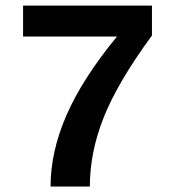

<svg xmlns="http://www.w3.org/2000/svg" viewBox="-20 -679 640 699"><path d="M533.2 -549.8Q408.7 -379.9 357.9 -252.4Q307.1 -125 307.1 0H164.1Q164.1 -127 222.4 -260.5Q280.8 -394 405.8 -545.9H64V-658.7H533.2Z"/></svg>

Font: Liberation Mono
Style: Bold
Weight: 700
Monospace: yes
Designer: Steve Matteson
Foundry: Ascender Corporation
Version: Version 2.1.5